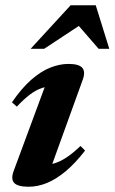

<svg xmlns="http://www.w3.org/2000/svg" viewBox="-20 -697 436 730"><path d="M32 -47 161 -395.5 187.5 -369Q162.5 -370 139.8 -362.5Q117 -355 93.8 -337.5Q70.5 -320 44 -291.5L25.5 -308Q62 -361.5 98.5 -393.5Q135 -425.5 170.8 -439.8Q206.5 -454 240.5 -454Q279.5 -454 292.5 -439.5Q305.5 -425 295 -395L165.5 -37L139.5 -70Q163.5 -69 186.2 -75.8Q209 -82.5 233.5 -98.8Q258 -115 286 -142L303.5 -124.5Q265.5 -75.5 229 -45.2Q192.5 -15 157.8 -1Q123 13 89 13Q47.5 13 34 -1.5Q20.5 -16 32 -47ZM96.5 -511.5 248.5 -677H344L395.5 -511.5H355L263.5 -617H308L148 -511.5Z"/></svg>

Font: Newsreader 24pt
Style: Bold Italic
Weight: 700
Italic angle: -17°
Designer: Hugues Gentile
Foundry: Production Type
Version: Version 1.003